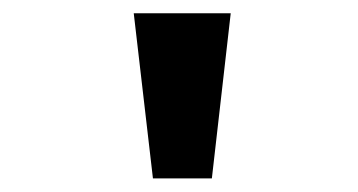

<svg xmlns="http://www.w3.org/2000/svg" viewBox="-20 -720 540 290"><path d="M211 -450.5 182 -700H328.5L300 -450.5Z"/></svg>

Font: Trispace SemiBold
Style: Regular
Weight: 600
Designer: Tyler Finck
Foundry: Etcetera Type Company
Version: Version 1.210; ttfautohint (v1.8.3)